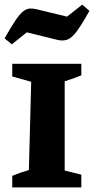

<svg xmlns="http://www.w3.org/2000/svg" viewBox="-20 -811 407 831"><path d="M33 0V-50Q50 -57 67 -63Q84 -69 105 -75L115 -457L33 -480V-535H332V-485Q317 -479 302.5 -473.5Q288 -468 260 -459V-73L332 -55V0ZM31 -619 0 -645Q28 -695 47 -723Q66 -751 80.5 -762Q95 -773 108.5 -774Q122 -775 138 -771L270 -739L336 -791L367 -764Q333 -703 311.5 -674.5Q290 -646 271.5 -639.5Q253 -633 230 -638L96 -671Z"/></svg>

Font: Piazzolla SC
Style: Bold
Weight: 700
Designer: Juan Pablo del Peral
Foundry: Huerta Tipografica
Version: Version 1.330